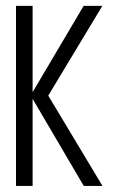

<svg xmlns="http://www.w3.org/2000/svg" viewBox="-20 -616 382 636"><path d="M33 0H88V-596.5H33ZM80.5 -298 138.5 -297 319 -596.5H257ZM257.5 0H319.5L138.5 -301.5H80.5Z"/></svg>

Font: Anybody Condensed Light
Style: Regular
Weight: 300
Width: 3
Designer: Tyler Finck
Foundry: Etcetera Type Company
Version: Version 1.113;gftools[0.9.25]